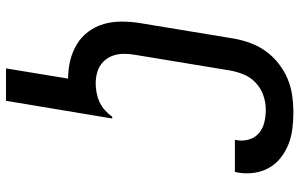

<svg xmlns="http://www.w3.org/2000/svg" viewBox="-199 -584 998 640"><g transform="rotate(90 300.0 -264.0)"><path d="M208 215 242 8Q211 8 182 1Q153 -6 128 -21Q103 -36 85.5 -59.5Q68 -83 60 -111Q52 -139 52 -170Q52 -201 57 -232L109 -547Q114 -574 124 -601Q134 -628 151.5 -652Q169 -676 193 -694.5Q217 -713 243.5 -724Q270 -735 298.5 -739Q327 -743 354 -743Q382 -743 409.5 -739.5Q437 -736 461 -726.5Q485 -717 505.5 -701Q526 -685 539 -662.5Q552 -640 556 -612.5Q560 -585 555 -557L553 -548H446L447 -553Q451 -575 445 -595Q439 -615 424 -628Q409 -641 388 -646Q367 -651 346 -651Q322 -651 298.5 -643Q275 -635 256.5 -618Q238 -601 228.5 -578Q219 -555 215 -532L163 -217Q160 -200 159.5 -183.5Q159 -167 162.5 -151.5Q166 -136 175 -122.5Q184 -109 196.5 -100.5Q209 -92 225 -88Q241 -84 258 -84Q273 -84 289 -87Q305 -90 319.5 -96.5Q334 -103 347 -114.5Q360 -126 369 -139H375L316 215Z"/></g></svg>

Font: Iosevka Aile Semibold Oblique
Style: Regular
Weight: 600
Italic angle: -9°
Designer: Belleve Invis
Foundry: Belleve Invis
Version: Version 31.1.0; ttfautohint (v1.8.4)